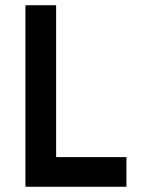

<svg xmlns="http://www.w3.org/2000/svg" viewBox="-20 -712 536 732"><path d="M462 0H77V-692H194V-113H462Z"/></svg>

Font: TypoPRO Titillium Text
Style: 800 wt
Weight: 800
Designer: Accademia di Belle Arti di Urbino and others
Foundry: Accademia di Belle Arti di Urbino and others.
Version: Version 25.000